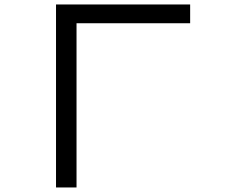

<svg xmlns="http://www.w3.org/2000/svg" viewBox="-20 -805 1040 850"><path d="M228 -785.2H821.8V-702.1H318.8V24.9H228Z"/></svg>

Font: FORM UDPGothic
Style: Regular
Weight: 400
Foundry: Pronama LLC
Version: Version 1.05101